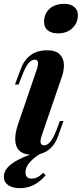

<svg xmlns="http://www.w3.org/2000/svg" viewBox="-53 -793 426 1001"><path d="M-32.7 127.9Q-32.7 61.5 103.5 13.7Q26.4 7.8 26.4 -68.4Q26.4 -102.1 41 -145L139.2 -432.1Q145.5 -449.7 145.5 -462.4Q145.5 -481.9 127.9 -481.9Q93.3 -481.9 64 -402.8L43.9 -352.1H24.9L53.2 -428.2Q89.4 -530.8 191.9 -530.8Q238.3 -531.2 259.3 -508.8Q280.3 -486.3 280.3 -454.1Q280.3 -421.9 269 -391.1L164.1 -85Q158.2 -67.4 158.2 -56.2Q158.2 -35.2 178.2 -35.2Q210.4 -35.2 241.2 -113.8L258.8 -162.1H277.8L252 -88.9Q224.6 -8.3 157.2 9.3Q130.4 23.4 105.5 49.3Q80.1 75.2 80.1 106.4Q80.1 137.7 111.8 138.2Q143.6 138.2 171.4 107.9L185.1 120.1Q129.4 188 50.3 188Q11.7 188 -10.7 171.9Q-33.2 155.8 -32.7 127.9ZM282.2 -772.9Q314.5 -773.4 334 -756.8Q353.5 -740.2 353 -712.4Q352.5 -684.6 338.9 -663.6Q309.6 -619.1 249 -619.1Q214.8 -619.1 195.8 -634.8Q176.8 -650.4 176.8 -679.7Q176.8 -708 190.4 -729.5Q204.1 -751 226.6 -761.7Q250 -772.9 282.2 -772.9Z"/></svg>

Font: PlayfairDisplay-BoldItalic
Style: Bold Italic
Weight: 700
Italic angle: -14.9847°
Designer: Claus Eggers Sørensen
Foundry: Claus Eggers Sørensen
Version: Version 1.002;PS 001.002;hotconv 1.0.70;makeotf.lib2.5.58329